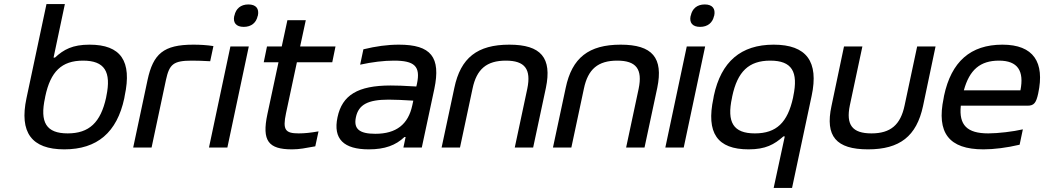

<svg xmlns="http://www.w3.org/2000/svg" viewBox="-20 -730 5166 950"><path d="M595 -244 597 -256C634 -428 578 -509 423 -509C339 -509 295 -485 252 -445H245L301 -710H210L111 -244C75 -75 136 9 298 9C461 9 559 -75 595 -244ZM203 -247 204 -253C230 -376 285 -430 391 -430C497 -430 532 -376 506 -253L505 -247C478 -124 421 -70 315 -70C209 -70 176 -124 203 -247Z M930 -430C951 -430 989 -429 1020 -427L1036 -502C1004 -507 971 -509 937 -509C789 -509 738 -464 710 -334L639 0H730L801 -334C818 -412 837 -430 930 -430Z M1120 -500 1014 0H1105L1211 -500ZM1139 -651C1132 -618 1148 -597 1186 -597C1224 -597 1248 -618 1255 -651L1256 -653C1263 -687 1247 -708 1209 -708C1171 -708 1147 -687 1140 -653Z M1458 -70C1391 -70 1378 -88 1395 -169L1449 -422H1624L1640 -500H1465L1493 -630H1402L1374 -500H1301L1285 -422H1358L1303 -165C1275 -33 1308 9 1425 9C1463 9 1489 3 1540 -6L1556 -80C1516 -73 1487 -70 1458 -70Z M1954 -509C1896 -509 1840 -501 1778 -486L1762 -410C1821 -423 1879 -430 1929 -430C2030 -430 2062 -403 2043 -315L2040 -302C1980 -306 1938 -307 1913 -307C1750 -307 1673 -259 1650 -150C1627 -42 1681 9 1805 9C1884 9 1938 -11 1981 -52H1987L1976 0H2067L2129 -290C2162 -447 2113 -509 1954 -509ZM1741 -150C1754 -212 1800 -237 1903 -237C1932 -237 1981 -235 2025 -232L2020 -209C2000 -115 1941 -68 1837 -68C1757 -68 1729 -93 1741 -150Z M2228 -295 2165 0H2256L2318 -291C2338 -388 2388 -430 2483 -430C2577 -430 2609 -388 2589 -291L2527 0H2618L2681 -295C2712 -444 2657 -509 2500 -509C2342 -509 2259 -444 2228 -295Z M2779 -295 2716 0H2807L2869 -291C2889 -388 2939 -430 3034 -430C3128 -430 3160 -388 3140 -291L3078 0H3169L3232 -295C3263 -444 3208 -509 3051 -509C2893 -509 2810 -444 2779 -295Z M3378 -500 3272 0H3363L3469 -500ZM3397 -651C3390 -618 3406 -597 3444 -597C3482 -597 3506 -618 3513 -651L3514 -653C3521 -687 3505 -708 3467 -708C3429 -708 3405 -687 3398 -653Z M3512 -256 3510 -244C3473 -72 3529 9 3684 9C3768 9 3811 -15 3856 -55H3863L3808 200H3899L3996 -256C4032 -425 3971 -509 3808 -509C3646 -509 3548 -425 3512 -256ZM3602 -247 3603 -253C3629 -376 3685 -430 3791 -430C3898 -430 3931 -376 3905 -253L3904 -247C3877 -124 3822 -70 3715 -70C3609 -70 3575 -124 3602 -247Z M4094 -205C4062 -56 4117 9 4275 9C4432 9 4515 -56 4547 -205L4609 -500H4518L4456 -209C4436 -112 4386 -70 4292 -70C4197 -70 4165 -112 4185 -209L4247 -500H4156Z M5117 -268C5150 -422 5094 -509 4940 -509C4782 -509 4687 -425 4651 -256L4649 -244C4613 -73 4675 9 4846 9C4898 9 4962 1 5025 -14L5041 -90C4994 -79 4918 -70 4870 -70C4765 -70 4724 -111 4734 -207H5064C5097 -207 5107 -222 5117 -268ZM4749 -283C4777 -385 4830 -430 4923 -430C5016 -430 5048 -379 5029 -283Z"/></svg>

Font: LT Wave Text Italic
Style: Regular
Weight: 400
Designer: Daniel Lyons
Version: Version 2.5 (Glyphs App)